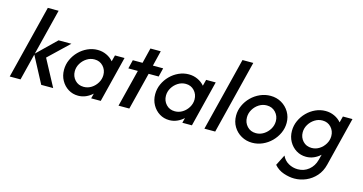

<svg xmlns="http://www.w3.org/2000/svg" viewBox="-88 -1065 3179 1681"><g transform="rotate(15 1501.5 -224.5)"><path d="M4.2 0 170.8 -666.7H268.8L164.6 -250.7L335.4 -416.7H451.4L268.8 -242.4L397.9 -0.7H289.6L162.5 -241L102.1 0Z M625 7.6Q575.7 7.6 535.8 -17Q495.8 -41.7 471.9 -84.4Q447.9 -127.1 447.9 -180.6Q447.9 -229.2 467.7 -272.9Q487.5 -316.7 521.2 -350.7Q554.9 -384.7 598.3 -404.5Q641.7 -424.3 688.9 -424.3Q731.9 -424.3 769.4 -406.9Q806.9 -389.6 831.9 -359.7L846.5 -416.7H933.3L829.2 0H742.4L754.2 -45.8Q727.8 -21.5 694.8 -6.9Q661.8 7.6 625 7.6ZM652.1 -79.9Q689.6 -79.9 721.5 -100Q753.5 -120.1 773.3 -153.5Q793.1 -186.8 793.1 -224.3Q793.1 -270.8 762.5 -303.8Q731.9 -336.8 684 -336.8Q646.5 -336.8 614.2 -316.3Q581.9 -295.8 562.2 -262.8Q542.4 -229.9 542.4 -192.4Q542.4 -145.8 572.9 -112.8Q603.5 -79.9 652.1 -79.9Z M990.3 0 1075 -337.5H988.9L1008.3 -416.7H1096.5L1130.6 -555.6H1224.3L1190.3 -416.7H1283.3L1263.9 -337.5H1172.9L1088.2 0Z M1451.4 7.6Q1402.1 7.6 1362.2 -17Q1322.2 -41.7 1298.3 -84.4Q1274.3 -127.1 1274.3 -180.6Q1274.3 -229.2 1294.1 -272.9Q1313.9 -316.7 1347.6 -350.7Q1381.2 -384.7 1424.7 -404.5Q1468.1 -424.3 1515.3 -424.3Q1558.3 -424.3 1595.8 -406.9Q1633.3 -389.6 1658.3 -359.7L1672.9 -416.7H1759.7L1655.6 0H1568.8L1580.6 -45.8Q1554.2 -21.5 1521.2 -6.9Q1488.2 7.6 1451.4 7.6ZM1478.5 -79.9Q1516 -79.9 1547.9 -100Q1579.9 -120.1 1599.7 -153.5Q1619.4 -186.8 1619.4 -224.3Q1619.4 -270.8 1588.9 -303.8Q1558.3 -336.8 1510.4 -336.8Q1472.9 -336.8 1440.6 -316.3Q1408.3 -295.8 1388.5 -262.8Q1368.7 -229.9 1368.7 -192.4Q1368.7 -145.8 1399.3 -112.8Q1429.9 -79.9 1478.5 -79.9Z M1768.8 0 1935.4 -666.7H2033.3L1866.7 0Z M2203.5 11.1Q2149.3 11.1 2104.5 -14.2Q2059.7 -39.6 2033.3 -83.3Q2006.9 -127.1 2006.9 -183.3Q2006.9 -231.2 2027.1 -275.3Q2047.2 -319.4 2081.9 -353.8Q2116.7 -388.2 2161.5 -408Q2206.2 -427.8 2255.6 -427.8Q2310.4 -427.8 2354.9 -402.1Q2399.3 -376.4 2425.3 -332.6Q2451.4 -288.9 2451.4 -234.7Q2451.4 -186.1 2431.2 -142Q2411.1 -97.9 2376.4 -63.2Q2341.7 -28.5 2296.9 -8.7Q2252.1 11.1 2203.5 11.1ZM2213.9 -78.5Q2251.4 -78.5 2283.7 -99Q2316 -119.4 2336.1 -152.8Q2356.2 -186.1 2356.2 -224.3Q2356.2 -271.5 2325 -304.9Q2293.8 -338.2 2245.1 -338.2Q2206.9 -338.2 2174.7 -317.7Q2142.4 -297.2 2122.6 -263.9Q2102.8 -230.6 2102.8 -192.4Q2102.8 -145.1 2133.7 -111.8Q2164.6 -78.5 2213.9 -78.5Z M2640.3 218.1Q2595.1 218.1 2544.1 201Q2493.1 184 2457.6 143.1L2506.9 45.8Q2525.7 87.5 2564.6 109.7Q2603.5 131.9 2649.3 131.9Q2706.2 131.9 2748.6 97.2Q2791 62.5 2806.2 4.9L2819.4 -45.1Q2793.1 -20.8 2760.4 -6.6Q2727.8 7.6 2691 7.6Q2641.7 7.6 2601.7 -17Q2561.8 -41.7 2537.8 -84.4Q2513.9 -127.1 2513.9 -180.6Q2513.9 -229.2 2533.7 -272.9Q2553.5 -316.7 2587.2 -350.7Q2620.8 -384.7 2664.2 -404.5Q2707.6 -424.3 2754.9 -424.3Q2797.9 -424.3 2835.4 -406.9Q2872.9 -389.6 2897.9 -359.7L2912.5 -416.7H2999.3L2888.9 26.4Q2873.6 88.2 2835.8 130.9Q2797.9 173.6 2746.9 195.8Q2695.8 218.1 2640.3 218.1ZM2718.1 -79.9Q2755.6 -79.9 2787.5 -100Q2819.4 -120.1 2839.2 -153.5Q2859 -186.8 2859 -224.3Q2859 -270.8 2828.5 -303.8Q2797.9 -336.8 2750 -336.8Q2712.5 -336.8 2680.2 -316.3Q2647.9 -295.8 2628.1 -262.8Q2608.3 -229.9 2608.3 -192.4Q2608.3 -145.8 2638.9 -112.8Q2669.4 -79.9 2718.1 -79.9Z"/></g></svg>

Font: Afacad Medium
Style: Italic
Weight: 500
Italic angle: -14°
Designer: Kristian Moeller
Foundry: Dicotype
Version: Version 1.000; ttfautohint (v1.8.4.7-5d5b)